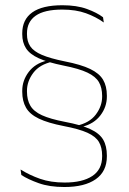

<svg xmlns="http://www.w3.org/2000/svg" viewBox="-20 -668 505 751"><path d="M278.5 -176Q330 -187 354.8 -220Q379.5 -253 379.5 -290V-293Q379.5 -324.5 367 -346.5Q354.5 -368.5 322 -384Q289.5 -399.5 228.5 -411.5Q167 -424 131.8 -440Q96.5 -456 81.8 -479Q67 -502 67 -534V-537.5Q67 -591.5 106.2 -619.5Q145.5 -647.5 224 -647.5Q280 -647.5 319.8 -633Q359.5 -618.5 383 -600.5L386 -580Q355.5 -602 316.2 -616.2Q277 -630.5 223.5 -630.5Q153.5 -630.5 119.5 -606.5Q85.5 -582.5 85.5 -537.5V-534Q85.5 -505.5 98.8 -486.2Q112 -467 144.2 -453.2Q176.5 -439.5 233 -428Q297 -415.5 332.8 -398.2Q368.5 -381 383.2 -356Q398 -331 398 -294V-290Q398 -250 372.8 -216.8Q347.5 -183.5 301 -172V-163ZM186 -427Q135 -416 110.2 -383Q85.5 -350 85.5 -313V-310Q85.5 -277 98.8 -254.5Q112 -232 144.2 -217.2Q176.5 -202.5 233.5 -191.5Q297.5 -179.5 333.2 -163Q369 -146.5 383.5 -121.8Q398 -97 398 -59.5V-56.5Q398 2.5 354.5 33Q311 63.5 232 63.5Q173.5 63.5 131.5 48.5Q89.5 33.5 63.5 16.5L60.5 -5Q95.5 17 137 31.5Q178.5 46 233 46Q302.5 46 341 20.5Q379.5 -5 379.5 -56.5V-59.5Q379.5 -91 367 -112.5Q354.5 -134 322 -148.8Q289.5 -163.5 229 -175Q167.5 -187 132 -204Q96.5 -221 81.8 -246.8Q67 -272.5 67 -309V-313Q67 -353 92.2 -386.5Q117.5 -420 163.5 -431V-438.5Z"/></svg>

Font: Anek Bangla Medium Thin
Style: Regular
Weight: 250
Version: Version 1.003